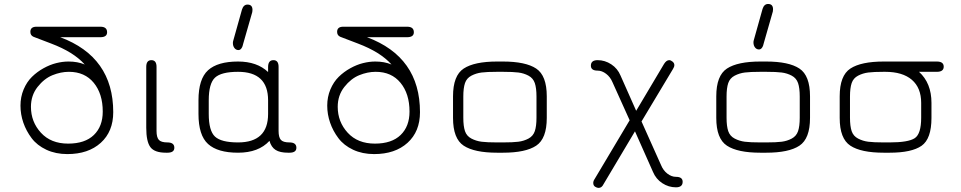

<svg xmlns="http://www.w3.org/2000/svg" viewBox="-20 -754 4743 948"><path d="M145.5 -572.3Q129.9 -579.1 129.9 -596.7Q129.9 -622.1 160.2 -622.1H475.6Q508.8 -622.1 508.8 -594.7Q508.8 -570.3 475.6 -570.3H277.3Q539.1 -472.7 539.1 -200.2Q539.1 -104.5 477.5 -48.8Q416 6.8 312.5 6.8Q254.9 6.8 209 -14.6Q163.1 -36.1 136.2 -71.8Q109.4 -107.4 95.2 -148.4Q81.1 -189.5 81.1 -232.4Q81.1 -275.4 96.7 -312.5Q112.3 -349.6 137.7 -374.5Q163.1 -399.4 194.8 -417Q226.6 -434.6 257.8 -442.4Q289.1 -450.2 318.4 -450.2Q363.3 -450.2 398.4 -435.5Q343.8 -497.1 232.4 -539.1ZM316.4 -44.9Q399.4 -44.9 443.4 -87.4Q487.3 -129.9 487.3 -203.1Q487.3 -291 442.9 -345.2Q398.4 -399.4 320.3 -399.4Q280.3 -399.4 239.3 -382.8Q198.2 -366.2 165.5 -324.7Q132.8 -283.2 132.8 -226.6Q132.8 -152.3 182.1 -98.6Q231.4 -44.9 316.4 -44.9Z M806.6 0H799.8Q743.2 0 722.7 -27.3Q702.1 -54.7 702.1 -123V-423.8Q702.1 -457 727.5 -457Q752.9 -457 752.9 -423.8V-107.4Q752.9 -76.2 764.2 -63.5Q775.4 -50.8 806.6 -50.8Q840.8 -50.8 840.8 -24.4Q840.8 0 806.6 0Z M1409.2 0H1402.3Q1362.3 0 1340.8 -13.7Q1319.3 -27.3 1310.5 -58.6Q1256.8 0 1155.3 0Q1054.7 0 1007.3 -43Q960 -85.9 960 -191.4V-258.8Q960 -364.3 1007.3 -407.2Q1054.7 -450.2 1155.3 -450.2Q1249 -450.2 1303.7 -398.4V-422.9Q1303.7 -457 1330.1 -457Q1355.5 -457 1355.5 -423.8V-107.4Q1355.5 -76.2 1366.7 -63.5Q1377.9 -50.8 1409.2 -50.8Q1443.4 -50.8 1443.4 -24.4Q1443.4 0 1409.2 0ZM1155.3 -399.4Q1072.3 -399.4 1041.5 -370.6Q1010.7 -341.8 1010.7 -258.8V-191.4Q1010.7 -108.4 1041.5 -79.6Q1072.3 -50.8 1155.3 -50.8Q1303.7 -50.8 1303.7 -191.4V-258.8Q1303.7 -399.4 1155.3 -399.4ZM1202.1 -731.4Q1226.6 -731.4 1226.6 -705.1Q1226.6 -698.2 1225.6 -694.3L1181.6 -541Q1174.8 -506.8 1157.2 -506.8Q1145.5 -506.8 1137.7 -516.6Q1129.9 -526.4 1129.9 -542Q1129.9 -547.9 1131.8 -553.7L1174.8 -707Q1182.6 -731.4 1202.1 -731.4Z M1660.2 -572.3Q1644.5 -579.1 1644.5 -596.7Q1644.5 -622.1 1674.8 -622.1H1990.2Q2023.4 -622.1 2023.4 -594.7Q2023.4 -570.3 1990.2 -570.3H1792Q2053.7 -472.7 2053.7 -200.2Q2053.7 -104.5 1992.2 -48.8Q1930.7 6.8 1827.1 6.8Q1769.5 6.8 1723.6 -14.6Q1677.7 -36.1 1650.9 -71.8Q1624 -107.4 1609.9 -148.4Q1595.7 -189.5 1595.7 -232.4Q1595.7 -275.4 1611.3 -312.5Q1627 -349.6 1652.3 -374.5Q1677.7 -399.4 1709.5 -417Q1741.2 -434.6 1772.5 -442.4Q1803.7 -450.2 1833 -450.2Q1877.9 -450.2 1913.1 -435.5Q1858.4 -497.1 1747.1 -539.1ZM1831.1 -44.9Q1914.1 -44.9 1958 -87.4Q2002 -129.9 2002 -203.1Q2002 -291 1957.5 -345.2Q1913.1 -399.4 1835 -399.4Q1794.9 -399.4 1753.9 -382.8Q1712.9 -366.2 1680.2 -324.7Q1647.5 -283.2 1647.5 -226.6Q1647.5 -152.3 1696.8 -98.6Q1746.1 -44.9 1831.1 -44.9Z M2462.9 0H2434.6Q2322.3 0 2269.5 -34.7Q2216.8 -69.3 2216.8 -171.9V-278.3Q2216.8 -380.9 2269.5 -415.5Q2322.3 -450.2 2434.6 -450.2H2462.9Q2575.2 -450.2 2627.4 -415.5Q2679.7 -380.9 2679.7 -278.3V-171.9Q2679.7 -69.3 2627.4 -34.7Q2575.2 0 2462.9 0ZM2434.6 -50.8H2462.9Q2512.7 -50.8 2539.6 -54.2Q2566.4 -57.6 2589.4 -69.8Q2612.3 -82 2620.6 -106.4Q2628.9 -130.9 2628.9 -172.9V-277.3Q2628.9 -319.3 2620.6 -343.8Q2612.3 -368.2 2589.4 -380.4Q2566.4 -392.6 2539.6 -396Q2512.7 -399.4 2462.9 -399.4H2434.6Q2384.8 -399.4 2357.9 -396Q2331.1 -392.6 2307.6 -380.4Q2284.2 -368.2 2275.9 -343.8Q2267.6 -319.3 2267.6 -277.3V-172.9Q2267.6 -130.9 2275.9 -106.4Q2284.2 -82 2307.6 -69.8Q2331.1 -57.6 2357.9 -54.2Q2384.8 -50.8 2434.6 -50.8Z M3284.2 -457Q3292 -457 3300.8 -449.7Q3309.6 -442.4 3309.6 -432.6Q3309.6 -423.8 3302.7 -413.1L3147.5 -154.3L3244.1 61.5Q3254.9 87.9 3275.4 103.5Q3295.9 119.1 3317.4 119.1Q3350.6 119.1 3350.6 143.6Q3350.6 170.9 3317.4 170.9Q3281.2 170.9 3250 150.4Q3218.8 129.9 3204.1 94.7L3115.2 -105.5L2960 155.3Q2951.2 173.8 2935.5 173.8Q2927.7 173.8 2918.5 168Q2909.2 162.1 2909.2 149.4Q2909.2 139.6 2916 129.9L3088.9 -160.2L3003.9 -348.6Q2993.2 -374 2972.7 -389.6Q2952.1 -405.3 2930.7 -405.3Q2897.5 -405.3 2897.5 -429.7Q2897.5 -457 2930.7 -457Q2966.8 -457 2998 -436.5Q3029.3 -416 3043.9 -380.9L3121.1 -207L3258.8 -438.5Q3270.5 -457 3284.2 -457Z M3772.5 -734.4Q3796.9 -734.4 3796.9 -708Q3796.9 -701.2 3795.9 -697.3L3752 -543.9Q3745.1 -509.8 3727.5 -509.8Q3715.8 -509.8 3708 -519.5Q3700.2 -529.3 3700.2 -544.9Q3700.2 -550.8 3702.1 -556.6L3745.1 -710Q3752.9 -734.4 3772.5 -734.4ZM3762.7 0H3734.4Q3622.1 0 3569.3 -34.7Q3516.6 -69.3 3516.6 -171.9V-278.3Q3516.6 -380.9 3569.3 -415.5Q3622.1 -450.2 3734.4 -450.2H3762.7Q3875 -450.2 3927.2 -415.5Q3979.5 -380.9 3979.5 -278.3V-171.9Q3979.5 -69.3 3927.2 -34.7Q3875 0 3762.7 0ZM3734.4 -50.8H3762.7Q3812.5 -50.8 3839.4 -54.2Q3866.2 -57.6 3889.2 -69.8Q3912.1 -82 3920.4 -106.4Q3928.7 -130.9 3928.7 -172.9V-277.3Q3928.7 -319.3 3920.4 -343.8Q3912.1 -368.2 3889.2 -380.4Q3866.2 -392.6 3839.4 -396Q3812.5 -399.4 3762.7 -399.4H3734.4Q3684.6 -399.4 3657.7 -396Q3630.9 -392.6 3607.4 -380.4Q3584 -368.2 3575.7 -343.8Q3567.4 -319.3 3567.4 -277.3V-172.9Q3567.4 -130.9 3575.7 -106.4Q3584 -82 3607.4 -69.8Q3630.9 -57.6 3657.7 -54.2Q3684.6 -50.8 3734.4 -50.8Z M4605.5 -450.2Q4639.6 -450.2 4639.6 -424.8Q4639.6 -399.4 4605.5 -399.4H4517.6Q4579.1 -343.8 4579.1 -246.1V-171.9Q4579.1 -68.4 4530.3 -34.2Q4481.4 0 4372.1 0H4343.8Q4231.4 0 4178.7 -34.7Q4126 -69.3 4126 -171.9V-278.3Q4126 -380.9 4178.7 -415.5Q4231.4 -450.2 4343.8 -450.2ZM4343.8 -399.4Q4293.9 -399.4 4267.1 -396Q4240.2 -392.6 4216.8 -380.4Q4193.4 -368.2 4185.1 -343.8Q4176.8 -319.3 4176.8 -277.3V-172.9Q4176.8 -130.9 4185.1 -106.4Q4193.4 -82 4216.8 -69.8Q4240.2 -57.6 4267.1 -54.2Q4293.9 -50.8 4343.8 -50.8H4372.1Q4464.8 -50.8 4496.6 -71.8Q4528.3 -92.8 4528.3 -172.9V-246.1Q4528.3 -320.3 4482.4 -359.9Q4436.5 -399.4 4350.6 -399.4Z"/></svg>

Font: Jura
Style: Book
Weight: 400
Version: Version 2.3